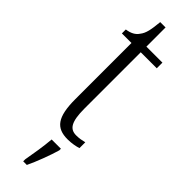

<svg xmlns="http://www.w3.org/2000/svg" viewBox="-301 -651 864 864"><g transform="rotate(45 131.5 -218.5)"><path d="M178 10C204 10 228 5 244 0V-37C226 -33 213 -30 193 -30C153 -30 134 -57 134 -142V-500H236V-536H134V-658H100C95 -606 90 -578 73 -557C61 -539 42 -529 14 -525V-500H75V-143C75 -28 106 10 178 10ZM107 208V221H130C150 180 175 113 187 71V61H128C124 112 115 161 107 208Z"/></g></svg>

Font: Noto Serif Armenian ExtraCondensed Light
Style: Regular
Weight: 300
Width: 2
Designer: Monotype Design Team
Foundry: Monotype Imaging Inc.
Version: Version 2.008